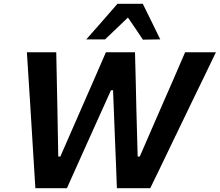

<svg xmlns="http://www.w3.org/2000/svg" viewBox="-20 -987 1152 1007"><path d="M165.5 0Q162.5 -53 158.5 -113Q155 -173 151.5 -226L138 -447Q134 -507.5 129.5 -579Q125 -650 121 -713H275Q276.5 -643.5 278 -566.5Q279.5 -489.5 281 -419.5L285.5 -166H296.5L410 -425.5Q439 -491.5 472.8 -568.8Q506.5 -646 535.5 -713H688Q690 -642.5 691.8 -568Q693.5 -493.5 695 -423.5L702 -166H713L825.5 -424.5Q855 -492.5 888.5 -568.5Q921.5 -644.5 951 -713H1112.5Q1082 -649.5 1048 -579.2Q1014 -509 985.5 -450.5L877 -225.5Q851.5 -172 822.2 -111.5Q793 -51 768 0H593Q590.5 -64 588 -135Q585 -206 582.5 -269.5L573 -513.5H562L452 -269.5Q424 -207 391.5 -135Q359 -63 331 0ZM729.5 -779Q710.5 -807.5 690.8 -836.8Q671 -866 651 -895Q620.5 -866 591 -837.5L531 -780.5H432.5Q474.5 -827.5 514.5 -873.5Q554.5 -919.5 596 -967H729Q752 -920 775 -873.5Q798 -826.5 820.5 -780.5Z"/></svg>

Font: Heraclito SemiBold
Style: Italic
Weight: 600
Italic angle: -12°
Designer: Kostas Bartsokas (font) & Cristiano Sobral (main changes)
Foundry: Kostas Bartsokas (font) & Cristiano Sobral (main changes)
Version: Version 1.00;July 8, 2020;FontCreator 13.0.0.2655 64-bit